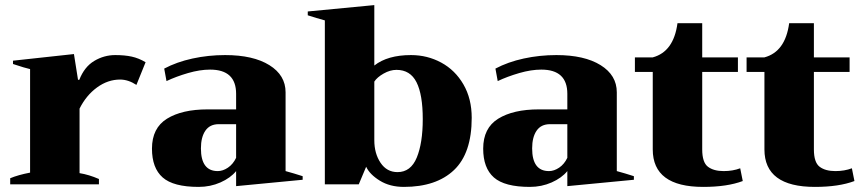

<svg xmlns="http://www.w3.org/2000/svg" viewBox="-20 -723 3392 753"><path d="M20 -24Q51 -37 98 -46V-452Q79 -456 31 -472V-485L270 -511L286 -410H291Q311 -461 349.5 -484Q388 -507 432 -507Q469 -507 496.5 -501Q524 -495 551 -479L515 -390Q483 -411 451 -411Q403 -411 360.5 -380Q318 -349 292 -297V-44Q329 -38 368 -21V0H20Z M576 -140Q576 -221 635 -257.5Q694 -294 794 -294H906V-355Q906 -450 804 -450Q764 -450 717.5 -436.5Q671 -423 633 -405L624 -454Q673 -480 735 -493.5Q797 -507 863 -507Q973 -507 1036.5 -467.5Q1100 -428 1100 -361V-52Q1133 -43 1167 -32V-18L906 7V-52Q884 -25 844.5 -7.5Q805 10 759 10Q660 10 618 -27Q576 -64 576 -140ZM906 -104V-236H838Q803 -236 785.5 -210.5Q768 -185 768 -141Q768 -52 834 -52Q854 -52 874 -65.5Q894 -79 906 -104Z M1416 -69 1387 0H1254V-643Q1221 -652 1187 -663V-678L1448 -703V-466Q1500 -507 1592 -507Q1656 -507 1710.5 -477.5Q1765 -448 1797.5 -392Q1830 -336 1830 -261Q1830 -122 1760.5 -56Q1691 10 1564 10Q1509 10 1469.5 -14.5Q1430 -39 1416 -69ZM1638 -256Q1638 -352 1613.5 -400.5Q1589 -449 1535 -449Q1510 -449 1484.5 -434.5Q1459 -420 1448 -403V-173Q1448 -121 1472.5 -84.5Q1497 -48 1539 -48Q1591 -48 1614.5 -105Q1638 -162 1638 -256Z M1875 -140Q1875 -221 1934 -257.5Q1993 -294 2093 -294H2205V-355Q2205 -450 2103 -450Q2063 -450 2016.5 -436.5Q1970 -423 1932 -405L1923 -454Q1972 -480 2034 -493.5Q2096 -507 2162 -507Q2272 -507 2335.5 -467.5Q2399 -428 2399 -361V-52Q2432 -43 2466 -32V-18L2205 7V-52Q2183 -25 2143.5 -7.5Q2104 10 2058 10Q1959 10 1917 -27Q1875 -64 1875 -140ZM2205 -104V-236H2137Q2102 -236 2084.5 -210.5Q2067 -185 2067 -141Q2067 -52 2133 -52Q2153 -52 2173 -65.5Q2193 -79 2205 -104Z M2893 -13Q2832 10 2738 10Q2540 10 2540 -137V-441H2470V-498H2540Q2622 -520 2637 -632H2734V-498H2874V-441H2734V-137Q2734 -86 2756.5 -69Q2779 -52 2818 -52Q2854 -52 2883 -63Z M3331 -13Q3270 10 3176 10Q2978 10 2978 -137V-441H2908V-498H2978Q3060 -520 3075 -632H3172V-498H3312V-441H3172V-137Q3172 -86 3194.5 -69Q3217 -52 3256 -52Q3292 -52 3321 -63Z"/></svg>

Font: Trirong Black
Style: Regular
Weight: 900
Designer: Katatrad Team
Foundry: CadsonDemak
Version: Version 1.001